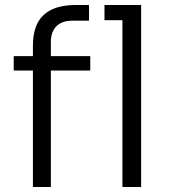

<svg xmlns="http://www.w3.org/2000/svg" viewBox="-20 -750 683 770"><path d="M284 -730H337V-667H270Q228 -667 206 -644.5Q184 -622 184 -582V-525H342V-467H184V0H112V-467H35V-525H112V-567Q112 -650 155 -690Q198 -730 284 -730ZM471 -669H399V-730H546V0H471Z"/></svg>

Font: Sora-SIA Light
Style: Regular
Weight: 300
Designer: Jonathan Barnbrook, Julián Moncada
Foundry: Barnbrook Fonts
Version: Version 2.000